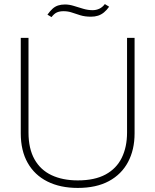

<svg xmlns="http://www.w3.org/2000/svg" viewBox="-20 -915 763 943"><path d="M362 8Q276 8 213 -23.5Q150 -55 116 -115Q82 -175 82 -260V-729H120V-264Q120 -185 149.5 -132.5Q179 -80 233.5 -54.5Q288 -29 362 -29Q445 -29 498.5 -58Q552 -87 578 -140Q604 -193 604 -264V-729H641V-260Q641 -180 609 -119.5Q577 -59 515 -25.5Q453 8 362 8ZM427 -833Q397 -833 374.5 -840Q352 -847 333 -853.5Q314 -860 292 -860Q273 -860 259.5 -854Q246 -848 233 -831L213 -843Q226 -861 238 -872Q250 -883 265 -888Q280 -893 299 -893Q320 -893 342.5 -886Q365 -879 388.5 -872Q412 -865 435 -865Q452 -865 467.5 -872Q483 -879 495 -895L516 -882Q504 -865 490.5 -854Q477 -843 461.5 -838Q446 -833 427 -833Z"/></svg>

Font: Mona Sans ExtraLight
Style: Regular
Weight: 200
Designer: Deni Anggara
Foundry: GitHub
Version: Version 2.000